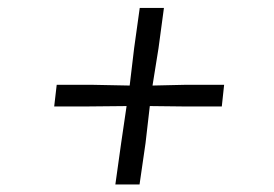

<svg xmlns="http://www.w3.org/2000/svg" viewBox="-20 -546 709 496"><path d="M293 -176.5 307 -272 206 -271H120L126.5 -327H214.5L315 -325L326.5 -421.5L341 -525.5H403.5L389.5 -421.5L374 -325L462 -327H559L553 -271H453.5L367 -272L356 -176.5L340.5 -69.5H278Z"/></svg>

Font: Merriweather 96pt SemiBold
Style: Italic
Weight: 600
Italic angle: -7.8°
Version: Version 2.101